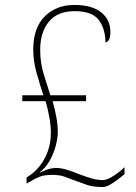

<svg xmlns="http://www.w3.org/2000/svg" viewBox="-20 -743 549 774"><path d="M394 11Q355 11 329.5 2Q304 -7 277 -17Q257 -25 238 -31.5Q219 -38 190 -38Q160 -38 141 -31Q122 -24 103 -12L87 -3V-27L104 -39Q122 -51 141 -75Q160 -99 172.5 -132.5Q185 -166 185 -208Q185 -238 178.5 -272.5Q172 -307 164 -335H70V-359H155Q140 -404 127 -451Q114 -498 114 -543Q114 -630 160 -676.5Q206 -723 280 -723Q350 -723 387.5 -693.5Q425 -664 425 -614Q425 -590 418 -581Q411 -572 405 -572Q405 -626 378.5 -662Q352 -698 281 -698Q212 -698 177 -655.5Q142 -613 142 -542Q142 -489 157 -441.5Q172 -394 183 -359H327V-335H192Q200 -309 206.5 -274.5Q213 -240 213 -211Q213 -186 204.5 -154.5Q196 -123 179.5 -94Q163 -65 139 -48H142Q171 -61 184.5 -63.5Q198 -66 208 -66Q223 -66 241.5 -61Q260 -56 277 -49.5Q294 -43 304 -39Q322 -32 347 -24.5Q372 -17 394 -17Q412 -17 438.5 -34.5Q465 -52 482 -69V-41Q473 -34 457.5 -21.5Q442 -9 424.5 1Q407 11 394 11Z"/></svg>

Font: Noto Serif Georgian SemiCondensed Thin
Style: Regular
Weight: 100
Width: 4
Designer: Monotype Design Team, Akaki Razmadze
Foundry: Google LLC
Version: Version 2.003; ttfautohint (v1.8.4.7-5d5b)